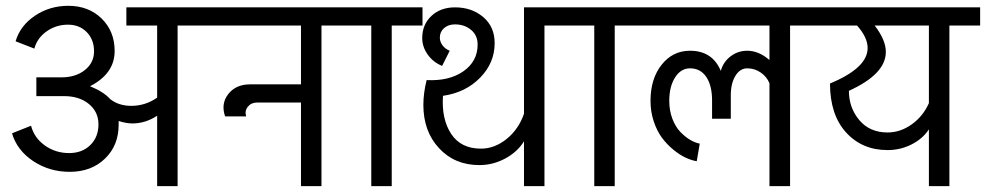

<svg xmlns="http://www.w3.org/2000/svg" viewBox="-20 -635 3364 655"><path d="M516.1 0V-240.2Q476.1 -213.9 432.1 -213.9Q410.6 -213.9 384.8 -222.2V-210Q384.8 -138.7 338.1 -93.8Q291.5 -48.8 217.8 -48.8Q148.4 -48.8 93.3 -85.4Q38.1 -122.1 21 -180.2L85.9 -206.1Q96.7 -164.6 133.1 -138.7Q169.4 -112.8 215.8 -112.8Q260.3 -112.8 288.1 -140.1Q315.9 -167.5 315.9 -210.9Q315.9 -253.4 283.2 -280.3Q250.5 -307.1 198.2 -307.1H104V-371.1H189Q238.3 -371.1 269.5 -396Q300.8 -420.9 300.8 -460Q300.8 -500 275.9 -525.4Q251 -550.8 211.9 -550.8Q171.4 -550.8 139.2 -528.1Q106.9 -505.4 97.2 -469.2L33.2 -494.1Q48.8 -547.4 99.1 -581.3Q149.4 -615.2 212.9 -615.2Q282.2 -615.2 326.7 -571.8Q371.1 -528.3 371.1 -460.9Q371.1 -383.8 287.1 -340.8Q333 -322.3 356 -296.9Q384.8 -273.9 428.2 -273.9Q475.6 -273.9 516.1 -301.8V-547.9H411.1V-609.9H690.9V-547.9H585.9V0Z M650.9 -609.9H1182.1V-547.9H1076.7V0H1006.8V-285.2H856.9Q836.9 -285.2 825.4 -270.8Q814 -256.3 819.8 -237.8H748Q732.9 -281.2 758.8 -314.2Q784.7 -347.2 833 -347.2H1006.8V-547.9H650.9Z M1246.6 0V-547.9H1141.6V-609.9H1421.4V-547.9H1316.4V0Z M1767.6 0V-152.8Q1744.6 -116.2 1703.1 -94Q1661.6 -71.8 1615.2 -71.8Q1531.2 -71.8 1477.8 -129.4Q1424.3 -187 1424.3 -276.9Q1424.3 -317.9 1435.5 -361.8Q1512.2 -357.9 1560.8 -391.8Q1609.4 -425.8 1609.4 -482.9Q1609.4 -514.6 1586.9 -533.2Q1564.5 -551.8 1532.2 -551.8Q1509.3 -551.8 1494.9 -539.1Q1480.5 -526.4 1480.5 -506.8Q1480.5 -492.7 1489.7 -480.2Q1499 -467.8 1514.2 -461.9L1488.3 -410.2Q1458 -422.4 1439.2 -448.7Q1420.4 -475.1 1420.4 -504.9Q1420.4 -551.3 1451.7 -580.6Q1482.9 -609.9 1532.2 -609.9Q1589.4 -609.9 1628.4 -576.9Q1667.5 -543.9 1667.5 -487.8Q1667.5 -420.4 1617.9 -369.9Q1568.4 -319.3 1491.2 -308.1Q1485.8 -229 1519 -178.5Q1552.2 -127.9 1620.6 -127.9Q1667.5 -127.9 1708.5 -161.1Q1749.5 -194.3 1767.6 -247.1V-609.9H1942.4V-547.9H1837.4V0Z M2007.3 0V-547.9H1902.3V-609.9H2182.1V-547.9H2077.1V0Z M2142.1 -609.9H2780.3V-547.9H2675.3V0H2605V-351.1Q2595.7 -373.5 2575 -387.7Q2554.2 -401.9 2529.3 -401.9Q2504.4 -401.9 2488.8 -376.2Q2473.1 -350.6 2473.1 -310.1V-230H2409.2V-292Q2409.2 -343.3 2389.4 -372.6Q2369.6 -401.9 2334 -401.9Q2302.7 -401.9 2283 -370.8Q2263.2 -339.8 2263.2 -291Q2263.2 -257.3 2273.9 -229.5Q2284.7 -201.7 2301.3 -184.6Q2317.9 -167.5 2334.7 -157.7Q2351.6 -147.9 2367.2 -145L2356.9 -85Q2338.9 -87.9 2318.6 -97.4Q2298.3 -106.9 2276.9 -124.5Q2255.4 -142.1 2238.3 -165Q2221.2 -188 2210.2 -220.9Q2199.2 -253.9 2199.2 -291Q2199.2 -366.2 2237.1 -414.1Q2274.9 -461.9 2334 -461.9Q2410.2 -461.9 2439 -393.1Q2447.3 -423.8 2472.4 -442.9Q2497.6 -461.9 2529.3 -461.9Q2568.4 -461.9 2605 -430.2V-547.9H2142.1Z M2739.7 -609.9H3323.7V-547.9H3218.8V0H3148.9V-193.8Q3128.4 -162.1 3090.3 -142.6Q3052.2 -123 3007.8 -123Q2920.9 -123 2866.2 -183.3Q2811.5 -243.7 2811.5 -350.1Q2939.9 -403.3 2939.9 -471.2Q2939.9 -507.3 2903.8 -547.9H2739.7ZM3007.8 -183.1Q3051.8 -183.1 3090.6 -210.9Q3129.4 -238.8 3148.9 -283.2V-547.9H2963.9Q3002 -498.5 3002 -458Q3002 -382.3 2876 -325.2Q2876 -267.6 2911.4 -225.3Q2946.8 -183.1 3007.8 -183.1Z"/></svg>

Font: LT Superior
Style: Regular
Weight: 400
Designer: Daniel Lyons
Foundry: LyonsType
Version: Version 1.000